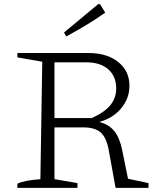

<svg xmlns="http://www.w3.org/2000/svg" viewBox="-20 -907 760 927"><path d="M598 -44 697 -23V0H538L505 -182Q494 -243 466 -267.5Q438 -292 381 -292H217V-337H423Q485 -365 513 -399.5Q541 -434 541 -480Q541 -539 502.5 -572.5Q464 -606 398 -606H243V-42L354 -23V0H64V-20Q80 -28 107.5 -33.5Q135 -39 175 -42L184 -609L64 -630V-651H408Q497 -651 551 -607.5Q605 -564 605 -493Q605 -432 565 -384Q525 -336 459 -318Q505 -307 531.5 -274.5Q558 -242 570 -182ZM300 -731 289 -750 454 -887H463L488 -846Q443 -814 395.5 -785.5Q348 -757 300 -731Z"/></svg>

Font: Piazzolla Thin ExtraLight
Style: Regular
Weight: 250
Version: Version 2.005